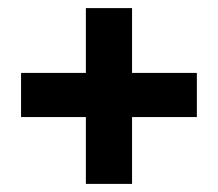

<svg xmlns="http://www.w3.org/2000/svg" viewBox="-20 -521 538 474"><path d="M192 -67V-232H32V-341H192V-501H306V-341H466V-232H306V-67Z"/></svg>

Font: Nunito Sans 7pt Condensed Black
Style: Regular
Weight: 900
Width: 3
Designer: Vernon Adams
Foundry: Vernon Adams
Version: Version 3.101;gftools[0.9.27]